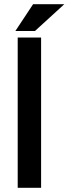

<svg xmlns="http://www.w3.org/2000/svg" viewBox="-20 -891 325 911"><path d="M64 0H175V-713H64ZM53 -744H146L285 -871H137Z"/></svg>

Font: Ronzino Medium
Style: Regular
Weight: 500
Designer: Nunzio Mazzaferro
Foundry: Collletttivo
Version: Version 1.000;Glyphs 3.3 (3337)